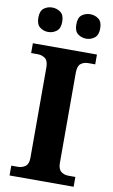

<svg xmlns="http://www.w3.org/2000/svg" viewBox="-100 -970 601 1021"><g transform="rotate(10 200.5 -459.5)"><path d="M28 0V-53H64Q86 -53 103.5 -65.5Q121 -78 121 -111V-600Q121 -636 103.5 -648.5Q86 -661 64 -661H28V-714H374V-661H336Q312 -661 296 -648Q280 -635 280 -599V-112Q280 -79 296.5 -66Q313 -53 336 -53H374V0ZM303 -787Q277 -787 257.5 -802Q238 -817 238 -853Q238 -890 257.5 -904.5Q277 -919 303 -919Q327 -919 347 -904.5Q367 -890 367 -853Q367 -817 347 -802Q327 -787 303 -787ZM97 -787Q72 -787 52.5 -802Q33 -817 33 -853Q33 -890 52.5 -904.5Q72 -919 97 -919Q122 -919 142 -904.5Q162 -890 162 -853Q162 -817 142 -802Q122 -787 97 -787Z"/></g></svg>

Font: Noto Serif
Style: Bold
Weight: 700
Designer: Monotype Design Team
Foundry: Monotype Imaging Inc.
Version: Version 2.014